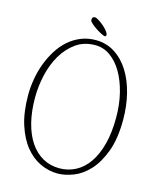

<svg xmlns="http://www.w3.org/2000/svg" viewBox="-141 -1069 968 1181"><g transform="rotate(15 343.5 -478.0)"><path d="M297 -950Q297 -964 302.5 -968Q308 -972 316 -972Q323 -972 339 -962Q355 -952 371 -938.5Q387 -925 399 -910Q411 -895 411 -886Q411 -875 403 -875Q396 -875 378.5 -884Q361 -893 343 -905Q325 -917 311 -929.5Q297 -942 297 -950ZM86 -400Q86 -312 104 -241Q122 -170 155.5 -120.5Q189 -71 236.5 -44.5Q284 -18 342 -18Q397 -18 444.5 -42.5Q492 -67 526.5 -116.5Q561 -166 580.5 -239Q600 -312 600 -410Q600 -493 582 -565.5Q564 -638 532.5 -691.5Q501 -745 457.5 -776Q414 -807 362 -807Q291 -807 239.5 -770.5Q188 -734 153.5 -675.5Q119 -617 102.5 -544.5Q86 -472 86 -400ZM41 -404Q41 -455 50 -507Q59 -559 77 -607Q95 -655 121.5 -697.5Q148 -740 183 -771Q218 -802 261.5 -820Q305 -838 356 -838Q424 -838 478 -803.5Q532 -769 569 -710Q606 -651 625.5 -573Q645 -495 645 -408Q645 -286 614.5 -204.5Q584 -123 538.5 -74Q493 -25 439.5 -4.5Q386 16 340 16Q284 16 230.5 -8.5Q177 -33 135 -84Q93 -135 67 -214.5Q41 -294 41 -404Z"/></g></svg>

Font: Life Savers
Style: Regular
Weight: 400
Designer: Pablo Impallari, Rodrigo Fuenzalida, Brenda Gallo
Foundry: Pablo Impallari, Rodrigo Fuenzalida, Brenda Gallo
Version: Version 3.001; ttfautohint (v0.95) -l 8 -r 50 -G 200 -x 14 -